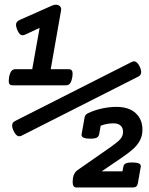

<svg xmlns="http://www.w3.org/2000/svg" viewBox="-20 -701 640 826"><path d="M33.7 -334Q25.4 -334 21.5 -338.4Q17.6 -342.8 17.6 -352.5Q17.6 -359.4 19 -368.7Q22.5 -386.7 28.8 -395Q35.2 -403.3 46.4 -403.3H118.7L150.4 -581.1L89.8 -552.7Q82 -549.3 77.6 -549.3Q70.8 -549.3 64.9 -554.9Q59.1 -560.5 53.7 -573.7Q48.8 -586.9 48.8 -593.8Q48.8 -601.6 53 -606.7Q57.1 -611.8 65.9 -615.7L204.6 -677.2Q211.4 -680.7 220.2 -680.7Q231.4 -680.7 238 -674.1Q244.6 -667.5 242.7 -656.2L198.2 -403.3H275.9Q292.5 -403.3 292.5 -383.8Q292.5 -377.4 291 -368.7Q287.6 -350.1 281.2 -342Q274.9 -334 263.7 -334ZM587.4 -390.6Q587.4 -377.9 575.2 -371.6L72.8 -117.2Q66.9 -114.7 62.5 -114.7Q49.8 -114.7 39.1 -136.7Q32.2 -150.4 32.2 -161.1Q32.2 -173.8 44.4 -180.2L546.9 -434.6Q552.7 -437 557.1 -437Q569.8 -437 580.6 -415Q587.4 -401.4 587.4 -390.6ZM585.4 17.6 573.2 86.9Q571.3 96.7 566.4 101.1Q561.5 105.5 551.3 105.5H308.6Q292.5 105.5 292.5 81.5Q292.5 74.7 293.9 64.9Q297.9 42 313 31.2L454.6 -67.4Q486.3 -89.4 497.8 -102.8Q509.3 -116.2 509.3 -134.3Q509.3 -150.9 498.8 -160.6Q488.3 -170.4 468.8 -170.4Q439 -170.4 413.1 -160.2L406.7 -124Q404.8 -113.8 396.7 -109.1Q388.7 -104.5 368.2 -104.5Q327.1 -104.5 331.1 -124L344.2 -196.8Q346.7 -209 360.4 -214.8Q388.7 -228 420.2 -234.6Q451.7 -241.2 481.4 -241.2Q534.2 -241.2 563.5 -214.4Q592.8 -187.5 592.8 -143.1Q592.8 -117.2 582 -96.9Q571.3 -76.7 552.5 -59.8Q533.7 -43 501.5 -21L417.5 36.1H506.8L510.3 17.6Q511.7 7.3 519.8 2.7Q527.8 -2 548.3 -2Q569.8 -2 578.6 2.7Q587.4 7.3 585.4 17.6Z"/></svg>

Font: Courier Prime
Style: Bold Italic
Weight: 700
Italic angle: -10°
Designer: Alan Dague-Greene
Foundry: Quote-Unquote Apps
Version: Version 3.018